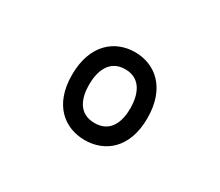

<svg xmlns="http://www.w3.org/2000/svg" viewBox="-73 -924 747 653"><g transform="rotate(30 300.0 -597.5)"><path d="M382 -596C382 -546 365 -492 301 -492C237 -492 220 -546 220 -596C220 -646 237 -703 301 -703C365 -703 382 -646 382 -596ZM153 -596C153 -477 223 -425 301 -425C379 -425 449 -477 449 -596C449 -716 379 -770 301 -770C223 -770 153 -716 153 -596Z"/></g></svg>

Font: Fliege Mono Light
Style: Regular
Weight: 300
Version: Version 0.020;Glyphs 3.3 (3306)